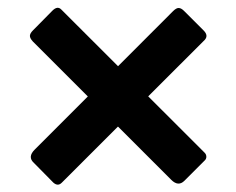

<svg xmlns="http://www.w3.org/2000/svg" viewBox="-20 -625 616 502"><path d="M462.2 -152.4Q446.2 -136.4 427.8 -154.8L65.9 -516.5Q57.9 -525.2 58.2 -531.6Q58.6 -538 65.9 -545.3L117.1 -597.2Q130.6 -610.7 140.8 -599.6L515.3 -225.4Q519.4 -221.3 519.5 -215.2Q519.7 -209.1 514.1 -204.3ZM68.3 -199.4Q51.6 -214.7 70.7 -233.8L432.4 -595.8Q441.1 -604.5 447.5 -604.1Q453.9 -603.8 461.2 -596.5L513.1 -544.6Q525.2 -532 515.5 -520.9L141.3 -147.1Q131.3 -137.1 119.5 -147.5Z"/></svg>

Font: Libre Franklin Thin
Style: Regular
Weight: 100
Designer: Pablo Impallari, Rodrigo Fuenzalida, Nhung Nguyen
Foundry: Impallari Type
Version: Version 3.000